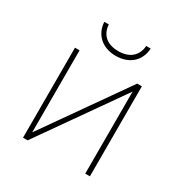

<svg xmlns="http://www.w3.org/2000/svg" viewBox="-166 -846 933 976"><g transform="rotate(30 300.0 -358.5)"><path d="M469.2 -528.3H496.6V0H469.2V-481.4L130.9 0H104V-528.3H130.9V-46.9ZM439.5 -716.8Q438 -688 427.2 -665.5Q416.5 -643.1 398.4 -627.4Q380.4 -611.8 356.2 -603.8Q332 -595.7 303.7 -595.7Q275.4 -595.7 251.2 -603.8Q227.1 -611.8 209 -627.4Q190.9 -643.1 179.9 -665.5Q168.9 -688 167.5 -716.8H193.8Q195.3 -692.9 203.9 -675.3Q212.4 -657.7 226.8 -646Q241.2 -634.3 260.7 -628.7Q280.3 -623 303.7 -623Q326.2 -623 345.7 -628.9Q365.2 -634.8 379.6 -646.5Q394 -658.2 402.8 -675.8Q411.6 -693.4 413.1 -716.8Z"/></g></svg>

Font: Roboto Mono Thin
Style: Regular
Weight: 250
Designer: Google
Version: Version 2.000985; 2015; ttfautohint (v1.3)